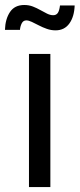

<svg xmlns="http://www.w3.org/2000/svg" viewBox="-43 -760 323 780"><path d="M74.7 0V-541H161.6V0ZM182.6 -636.7Q164.6 -636.7 147.2 -642.8Q129.9 -648.9 114.5 -657Q99.1 -665 86.2 -671.1Q73.2 -677.2 64 -677.2Q51.3 -677.2 45.2 -665Q39.1 -652.8 38.1 -638.7H-22.9Q-21.5 -682.6 -2.4 -711.2Q16.6 -739.7 55.7 -739.7Q74.7 -739.7 90.8 -733.4Q106.9 -727.1 121.1 -719Q135.3 -710.9 148.2 -704.6Q161.1 -698.2 173.3 -698.2Q185.5 -698.2 191.9 -707.5Q198.2 -716.8 200.7 -737.8H260.3Q258.8 -692.4 238.8 -664.6Q218.8 -636.7 182.6 -636.7Z"/></svg>

Font: Inter 17pt
Style: Regular
Weight: 400
Version: Version 4.001;git-66647c0bb